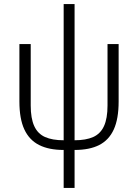

<svg xmlns="http://www.w3.org/2000/svg" viewBox="-20 -730 684 950"><path d="M295 200V12Q222 12 173.5 -12.5Q125 -37 100.5 -89.5Q76 -142 76 -228V-512H132V-208Q132 -144 149.5 -106Q167 -68 203 -52Q239 -36 295 -36V-710H349V-36Q405 -36 441 -52Q477 -68 494.5 -106Q512 -144 512 -208V-512H567V-228Q567 -142 543 -89.5Q519 -37 471 -12.5Q423 12 349 12V200Z"/></svg>

Font: IBM Plex Sans Condensed Light
Style: Regular
Weight: 300
Width: 3
Designer: Mike Abbink, Paul van der Laan, Pieter van Rosmalen
Foundry: Bold Monday
Version: Version 3.201